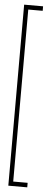

<svg xmlns="http://www.w3.org/2000/svg" viewBox="-61 -776 261 972"><g transform="rotate(5 69.0 -290.0)"><path d="M21 169.9V-750H117.2V-727.1H43.9V147H117.2V169.9Z"/></g></svg>

Font: Imbue
Style: Regular
Weight: 400
Designer: Tyler Finck
Foundry: Etcetera Type Company
Version: Version 0.910